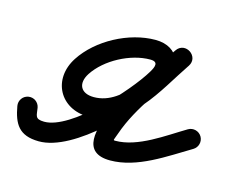

<svg xmlns="http://www.w3.org/2000/svg" viewBox="-82 -368 573 472"><g transform="rotate(15 204.0 -132.5)"><path d="M-24.6 -45.4C-24.6 -45.4 -24.6 -45.4 -24.6 -45.4C-16.8 -1.8 -2.5 24.5 48.3 25C138.8 26 268 -112.3 311.7 -185.1C340.6 -233.3 325 -290.2 261.7 -290.2C194.6 -290.2 118.7 -249.9 82.1 -193.6C42.4 -132.5 77.8 -65 151.1 -65C256.2 -65 305.9 -174.8 356.9 -249.9C366.2 -263.5 360.3 -277.4 349.9 -284.4C339.5 -291.4 324.4 -291.5 315.3 -277.7C281.7 -226.7 87 25 230 25C298.7 25 363.6 -21.6 420.8 -55.5C432.6 -62.5 436.5 -77.9 429.5 -89.8C422.5 -101.6 407.1 -105.5 395.2 -98.5C347 -69.9 287.4 -25 230 -25C223.2 -25 226.1 -26.1 232.2 -44C257.7 -118 313.8 -184.5 357.1 -250.1C366.2 -264 360.4 -277.8 350.1 -284.7C339.7 -291.6 324.8 -291.6 315.5 -277.9C276.1 -219.9 230.3 -115 151.1 -115C117.1 -115 105.9 -138.4 124 -166.4C151.4 -208.5 211.5 -240.2 261.7 -240.2C283.7 -240.2 277.9 -225.9 268.8 -210.9C235.7 -155.6 117.2 -24.3 48.8 -25C24.1 -25.3 28 -35.2 24.6 -54.2C22.2 -67.8 9.2 -76.9 -4.4 -74.4C-18 -72 -27 -59 -24.6 -45.4Z"/></g></svg>

Font: FRB American Cursive Guidelines Semibold
Style: Italic
Weight: 600
Italic angle: -25°
Version: Version 2.0;Modular Font Editor K font №1